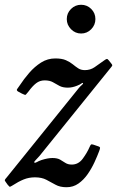

<svg xmlns="http://www.w3.org/2000/svg" viewBox="-60 -775 491 805"><path d="M22 -416Q40 -443.5 62.5 -469.5Q85 -495.5 112.2 -512.8Q139.5 -530 172 -530Q199.5 -530 216.5 -522.5Q233.5 -515 245 -505.5Q256.5 -496 268 -488.5Q279.5 -481 296 -481Q318.5 -481 336.2 -493Q354 -505 376.5 -521.5Q384 -527 387.5 -527.8Q391 -528.5 396 -522L406 -509.5Q411 -503.5 410.8 -501Q410.5 -498.5 405 -492L105.5 -121Q96.5 -110.5 89 -103.2Q81.5 -96 84 -93.5Q87 -91 94.2 -95.2Q101.5 -99.5 114 -104Q140.5 -112.5 160 -112.5Q180 -112.5 191.8 -105.8Q203.5 -99 214.2 -92Q225 -85 241 -85Q269 -85 287.2 -110Q305.5 -135 316 -159.5Q319 -166.5 321.5 -168.8Q324 -171 331.5 -168.5L353.5 -161Q359 -159 359.5 -155.8Q360 -152.5 356 -142Q348 -120.5 336 -94.5Q324 -68.5 307.5 -44.8Q291 -21 269 -5.5Q247 10 219 10Q191.5 10 172.8 -0.5Q154 -11 134.5 -21.2Q115 -31.5 86.5 -31.5Q61 -31.5 39 -22.5Q17 -13.5 -10 4Q-18 9 -20 7.8Q-22 6.5 -27.5 0L-35 -10.5Q-41 -17.5 -39.5 -21Q-38 -24.5 -32 -31L271 -406.5Q278 -414.5 283.8 -419.2Q289.5 -424 288 -426.5Q286.5 -429 281 -424.8Q275.5 -420.5 264 -416Q243.5 -407.5 224.5 -407.5Q202.5 -407.5 188.8 -415.2Q175 -423 161.5 -430.5Q148 -438 127 -438Q107 -438 91.5 -426Q76 -414 60 -392Q51 -380.5 48.2 -378Q45.5 -375.5 32 -382.5L18 -390Q7.5 -395.5 11.8 -401.5Q16 -407.5 22 -416ZM280 -634.5Q255.5 -634.5 237.8 -652.5Q220 -670.5 220 -695Q220 -720 237.8 -737.5Q255.5 -755 280 -755Q305 -755 322.5 -737.5Q340 -720 340 -695Q340 -670.5 322.5 -652.5Q305 -634.5 280 -634.5Z"/></svg>

Font: Besley* Narrow
Style: Italic
Weight: 400
Width: 4
Italic angle: -13°
Designer: Owen Earl
Foundry: indestructible type*
Version: Version 3.000; ttfautohint (v1.8.3)